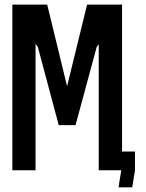

<svg xmlns="http://www.w3.org/2000/svg" viewBox="-20 -745 640 840"><path d="M34 -725H186.5L273.5 -367.5L361 -725H514V-82H570.5V0.5L558.5 74.5H498.5L510.5 0.5V0H412V-551L403 -539.5L310.5 -197.5H237L145.5 -539.5L114 -580L135.5 -551.5V0H34Z"/></svg>

Font: JuliaMono Medium
Style: Regular
Weight: 500
Monospace: yes
Designer: cormullion
Foundry: corm
Version: Version 0.054; ttfautohint (v1.8.4)